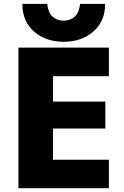

<svg xmlns="http://www.w3.org/2000/svg" viewBox="-20 -981 648 1003"><path d="M256.8 -583V-450.2H530.3V-309.6H256.8V-146.5H548.8V2H76.2V-732.4H548.8V-583ZM96.7 -960.9H226.6Q231.4 -915 254.9 -894Q278.3 -873 312.5 -873Q346.7 -873 370.1 -894Q393.6 -915 398.4 -960.9H529.3Q529.3 -870.1 467.8 -816.4Q406.2 -762.7 312.5 -762.7Q218.8 -762.7 157.7 -816.4Q96.7 -870.1 96.7 -960.9Z"/></svg>

Font: Gen Shin Gothic Heavy
Style: Bold
Weight: 900
Designer: [Source Han Sans]
Ryoko NISHIZUKA  (kana & ideographs); Paul D. Hunt (Latin, Greek & Cyrillic); Wenlong ZHANG  (bopomofo
Version: Version 1.002.20150607